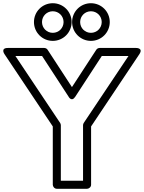

<svg xmlns="http://www.w3.org/2000/svg" viewBox="-79 -1148 894 1193"><path d="M249 -1078C286.2 -1078 316 -1048.2 316 -1011C316 -973.8 286.2 -944 249 -944C211.8 -944 182 -973.8 182 -1011C182 -1048.2 211.8 -1078 249 -1078ZM249 -1128C184.2 -1128 132 -1075.8 132 -1011C132 -946.2 184.2 -894 249 -894C313.8 -894 366 -946.2 366 -1011C366 -1075.8 313.8 -1128 249 -1128ZM486 -1078C523.2 -1078 553 -1048.2 553 -1011C553 -973.8 523.2 -944 486 -944C448.8 -944 419 -973.8 419 -1011C419 -1048.2 448.8 -1078 486 -1078ZM486 -1128C421.2 -1128 369 -1075.8 369 -1011C369 -946.2 421.2 -894 486 -894C550.8 -894 603 -946.2 603 -1011C603 -1075.8 550.8 -1128 486 -1128ZM16.8 -800H182.5L347.1 -547.4C347.1 -547.4 365.5 -511.4 388.9 -547.4L553.5 -800H719.2L441.2 -383.9C438.5 -379.8 437 -374 437 -370V-25H299V-370C299 -375 297 -380.6 294.8 -383.9ZM-30 -850C-78.5 -850 -50.8 -811.1 -50.8 -811.1L249 -362.4V0C249 10.7 258.9 25 274 25H462C472.7 25 487 15.1 487 0V-362.4L786.8 -811.1C813.7 -851.4 766 -850 766 -850H540C532.1 -850 523.7 -845.8 519.1 -838.6L368 -606.8L216.9 -838.6C212.6 -845.3 204.5 -850 196 -850Z"/></svg>

Font: Hussar Techniczny
Style: Bold 
Weight: 700
Foundry: Cannot Into Space Fonts
Version: Version 0.77